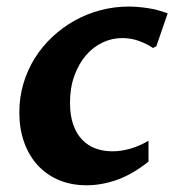

<svg xmlns="http://www.w3.org/2000/svg" viewBox="-20 -547 532 577"><path d="M426.3 -61.5Q378.9 -23.4 332.3 -6.8Q285.6 9.8 240.2 9.8Q193.8 9.8 156.5 -6.1Q119.1 -22 92.8 -51Q66.4 -80.1 52.2 -120.4Q38.1 -160.6 38.1 -209Q38.1 -254.4 50.3 -295.7Q62.5 -336.9 84.7 -372.3Q106.9 -407.7 137.5 -436.3Q168 -464.8 204.3 -485.1Q240.7 -505.4 282.2 -516.4Q323.7 -527.3 367.2 -527.3Q392.1 -527.3 423.3 -522.7Q454.6 -518.1 483.9 -506.8L449.7 -407.7L439.5 -402.8Q423.8 -414.1 399.4 -423.3Q375 -432.6 347.2 -432.6Q316.4 -432.6 288.1 -419.2Q259.8 -405.8 238 -380.4Q216.3 -355 203.4 -319.1Q190.4 -283.2 190.4 -238.3Q190.4 -199.7 200.2 -172.1Q210 -144.5 227.3 -126.7Q244.6 -108.9 267.8 -100.6Q291 -92.3 317.9 -92.3Q342.8 -92.3 369.6 -99.6Q396.5 -106.9 426.3 -124Z"/></svg>

Font: Proza Libre
Style: SemiBold Italic
Weight: 600
Designer: Jasper de Waard
Foundry: Jasper de Waard
Version: Version 1.000; ttfautohint (v1.4.1.8-43bc)